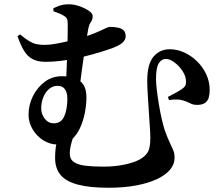

<svg xmlns="http://www.w3.org/2000/svg" viewBox="-20 -820 1040 899"><path d="M74.3 -658.7Q99.4 -637.5 117.3 -627Q135.2 -616.6 151.7 -613.2Q168.2 -609.8 189.5 -609.8Q213.1 -609.8 242.5 -615.3Q271.8 -620.7 300.7 -627.7Q329.6 -634.8 349.8 -640.3Q377.3 -647.6 402.1 -656.6Q426.9 -665.7 445.9 -674.6Q464.9 -683.4 477.5 -688.8Q490 -694.1 493.5 -694.1Q511.2 -694.1 528.6 -691.3Q546.1 -688.5 557.2 -679.4Q568.4 -670.3 568.4 -649.3Q568.4 -634.9 555.3 -621.8Q542.2 -608.6 508.2 -595.5Q486.3 -587.4 450.8 -576.4Q415.3 -565.4 372.4 -554.9Q329.5 -544.4 283.1 -537.5Q236.6 -530.6 192.1 -530.6Q156.6 -530.6 132.6 -543.3Q108.5 -555.9 92.4 -582.6Q76.3 -609.3 61.9 -650.6ZM230.5 -767.4Q230.5 -768.5 230.1 -774.3Q229.7 -780.1 229.7 -781.1Q247.6 -790 264 -795Q280.4 -800 302.4 -800Q326 -800 351.6 -791.1Q377.2 -782.2 395.6 -769.8Q413.9 -757.3 413.9 -745.1Q413.9 -727.4 405.6 -716.9Q397.3 -706.4 392.6 -681.3Q389.1 -661.7 384 -630.5Q378.9 -599.3 373.2 -561.6Q367.5 -523.9 362.3 -484.6Q357 -445.2 352.6 -408.4L289.2 -431.9Q290.7 -468.7 292.4 -507.9Q294.1 -547.2 295.2 -584.6Q296.4 -622 296.8 -653.6Q297.2 -685.2 297.2 -706.2Q297.2 -722.5 294.3 -730.5Q291.4 -738.5 280.3 -745.2Q271.1 -751.7 258.1 -756.8Q245.1 -762 230.5 -767.4ZM384.7 -363.4Q384.7 -331.5 377.7 -293.7Q370.6 -255.9 355.1 -221.6Q339.6 -187.3 314.1 -165.3Q288.7 -143.2 252 -143.2Q214 -143.2 182.6 -163.1Q151.3 -183 132.5 -215.1Q113.7 -247.2 113.7 -282.8Q113.7 -328.3 134.1 -369.6Q154.6 -411 189.6 -437Q224.7 -463.1 269.7 -463.1Q322.9 -463.1 353.8 -441.1Q384.7 -419.1 384.7 -363.4ZM295.4 -357.2Q295.4 -385.5 284.4 -401.8Q273.5 -418.1 249.1 -418.1Q226.6 -418.1 209.2 -402.9Q191.9 -387.7 182.4 -363.6Q172.9 -339.5 172.9 -312.6Q172.9 -286 189.3 -264.4Q205.7 -242.7 232.1 -242.7Q267.2 -242.7 281.3 -276.5Q295.4 -310.2 295.4 -357.2ZM333.7 -210.8Q322.2 -179.9 314.5 -151Q306.7 -122.1 306.7 -100.8Q306.7 -74.8 325.8 -61.5Q344.9 -48.2 379.9 -44Q414.8 -39.8 461.2 -39.8Q519.6 -39.8 563.4 -49.4Q607.2 -59.1 633 -72.7Q658 -86 671 -106.2Q683.9 -126.4 683.9 -173.3Q683.9 -193.7 681.5 -227.4Q679.2 -261 676.7 -300.5Q674.1 -340 671.8 -377.5Q669.4 -414.9 669.4 -441.5Q669.4 -519.5 698.6 -554.4Q727.7 -589.4 775.2 -589.4Q808.6 -589.4 841.5 -574.8Q874.3 -560.3 901.5 -534Q928.7 -507.8 945.3 -472.9Q961.8 -438.1 961.8 -398.3Q961.8 -380.8 957.9 -365.2Q954 -349.5 942 -339.6Q930.1 -329.6 905.3 -328.8Q889 -328.5 877.5 -333.2Q866 -337.9 853.4 -344Q840.8 -350.1 821.9 -353.1Q803.1 -356 771.6 -351.3L766 -366Q784.6 -375.4 804.9 -386.7Q825.3 -398 836.3 -406.4Q845.1 -413 848.1 -419.8Q851.1 -426.7 851.1 -436.7Q851.1 -461.9 835.3 -486.4Q819.6 -510.9 797.5 -527.4Q775.4 -544 756.2 -544Q735.3 -543.7 722.9 -522.7Q710.5 -501.7 710.5 -450.2Q710.5 -430.1 714.3 -398.2Q718.1 -366.3 724 -330.8Q729.9 -295.4 737.1 -263.7Q744.4 -232.1 750.3 -213.2Q764.5 -173.8 774.9 -152.4Q785.2 -131.1 791.3 -116.3Q797.4 -101.6 797.4 -80.9Q797.4 -50.7 776 -25.3Q754.7 0.1 714.2 19Q673.8 37.9 616.8 48.5Q559.8 59.1 488.4 59.1Q399 59.1 343.5 44.1Q288 29.2 263 -1.6Q238 -32.5 238 -79.6Q238 -117.5 244.4 -149.3Q250.8 -181.1 255.6 -210.6Z"/></svg>

Font: Noto Serif KR ExtraLight
Style: Regular
Weight: 200
Designer: Ryoko NISHIZUKA 西塚涼子 (kana & ideographs); Frank Grießhammer (Latin, Greek & Cyrillic); Wenlong ZHANG 张文龙 (bopomofo); San
Foundry: Adobe
Version: Version 2.002-H1;hotconv 1.1.0;makeotfexe 2.6.0